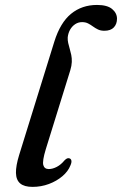

<svg xmlns="http://www.w3.org/2000/svg" viewBox="-20 -738 489 769"><path d="M368.5 -718.2Q409.7 -718.2 429.2 -701.8Q448.6 -685.5 448.6 -663Q448.6 -641.8 436 -628.3Q423.3 -614.8 398 -614.8Q383.1 -614.8 372.3 -620Q361.6 -625.2 352.2 -632.1Q342.9 -639 332.7 -644.2Q322.5 -649.4 308.6 -649.4Q293.5 -649.4 281 -641.1Q268.5 -632.8 260.7 -619Q253 -605.2 251.2 -588.3Q250.6 -576.9 253.2 -565.6Q255.7 -554.4 259.2 -542.7Q262.7 -531 265.4 -518Q268.1 -505.1 267.6 -489.8Q267 -474.6 261.5 -456.5L163.4 -140.3Q149 -92.9 153.4 -76.9Q157.8 -60.9 175.3 -60.9Q190.7 -60.9 207.5 -69.7Q224.2 -78.4 238.1 -95.4Q244.4 -101.8 249 -103.6Q253.6 -105.3 258.4 -103.7Q264.6 -101.7 266 -94.4Q267.3 -87 262 -75.3Q252.9 -51.8 230 -32.3Q207 -12.8 175.9 -1.1Q144.8 10.5 110.3 10.5Q77.2 10.5 60.9 -3.3Q44.6 -17 43.9 -45.4Q43.3 -73.7 56.7 -117.2L197.5 -571Q221.3 -647.4 264.7 -682.8Q308.1 -718.2 368.5 -718.2Z"/></svg>

Font: Fraunces Wonky
Style: Italic
Weight: 900
Italic angle: -16°
Version: Version 1.000;[b76b70a41]